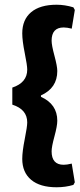

<svg xmlns="http://www.w3.org/2000/svg" viewBox="-20 -678 338 811"><path d="M219 -658Q254 -658 290 -647L296 -636L283 -557Q263 -562 249 -562Q198 -562 198 -506Q198 -487 210 -442.5Q222 -398 222 -378Q222 -306 153 -275V-269Q222 -238 222 -168Q222 -146 210 -102Q198 -58 198 -39Q198 18 249 18Q263 18 283 13L296 92L290 103Q257 113 219 113Q149 113 111.5 81.5Q74 50 74 -7Q74 -38 84.5 -90.5Q95 -143 95 -161Q95 -216 32 -236V-308Q95 -329 95 -384Q95 -402 84.5 -454Q74 -506 74 -537Q74 -595 111.5 -626.5Q149 -658 219 -658Z"/></svg>

Font: Alegreya Sans ExtraBold
Style: Regular
Weight: 800
Designer: Juan Pablo del Peral
Foundry: Huerta Tipografica
Version: Version 2.007